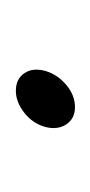

<svg xmlns="http://www.w3.org/2000/svg" viewBox="44 -356 114 242"><g transform="rotate(-90 101.0 -235.0)"><path d="M87 -197.5Q72.5 -197.5 65.2 -208.5Q58 -219.5 62 -235Q66.5 -251 80 -261.5Q93.5 -272 107.5 -272Q122.5 -272 129.8 -261.2Q137 -250.5 132.5 -234.5Q128 -219.5 115 -208.5Q102 -197.5 87 -197.5Z"/></g></svg>

Font: Fraunces 72pt Soft Thin
Style: Italic
Weight: 100
Italic angle: -16°
Version: Version 1.000;[0bf87f6ff]